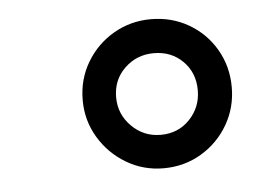

<svg xmlns="http://www.w3.org/2000/svg" viewBox="-33 -737 466 349"><g transform="rotate(-5 200.0 -562.0)"><path d="M253 -426Q216 -426 185 -444.5Q154 -463 135.5 -494Q117 -525 117 -562Q117 -600 135.5 -631Q154 -662 185 -680Q216 -698 253 -698Q291 -698 322 -680Q353 -662 371 -631Q389 -600 389 -562Q389 -525 371 -494Q353 -463 322 -444.5Q291 -426 253 -426ZM253 -487Q285 -487 306 -509Q327 -531 327 -562Q327 -594 306 -615Q285 -636 253 -636Q222 -636 200 -615Q178 -594 178 -562Q178 -531 200 -509Q222 -487 253 -487Z"/></g></svg>

Font: Archivo SemiExpanded Medium
Style: Italic
Weight: 500
Width: 6
Italic angle: -10°
Designer: Hector Gatti
Foundry: Omnibus-Type
Version: Version 2.001